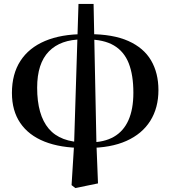

<svg xmlns="http://www.w3.org/2000/svg" viewBox="-20 -725 860 969"><path d="M341.2 209.3 353.8 6.8 376.1 -705.3H452.3L466.7 1.5L474.6 200.6L360.3 224.1ZM400 21.6Q285.1 21.6 204.7 -10.4Q124.4 -42.4 82.3 -104.3Q40.2 -166.2 40.2 -255.8Q40.2 -351.5 83 -417.6Q125.8 -483.7 207.2 -518.2Q288.5 -552.7 404.7 -552.7L395.1 -526Q285.9 -526 226.7 -465.5Q167.5 -404.9 167.5 -282.5Q167.5 -144.8 226 -75.6Q284.5 -6.5 408.5 -6.5ZM423.8 21.6 432.8 -6.5Q505.5 -6.5 554.5 -34.6Q603.5 -62.6 628.3 -118.4Q653.1 -174.2 653.1 -256.9Q653.1 -346.2 629.7 -405.7Q606.2 -465.3 554.7 -495.7Q503.1 -526 419.4 -526L428.7 -552.7Q550.4 -552.7 627.8 -518.1Q705.2 -483.5 742.4 -420.2Q779.6 -356.8 779.6 -270.2Q779.6 -180.6 738.4 -114.9Q697.2 -49.3 618.1 -13.9Q538.9 21.6 423.8 21.6Z"/></svg>

Font: Early Summer Mincho VF
Style: Regular
Weight: 250
Designer: GuiWonder
Version: Version 1.002